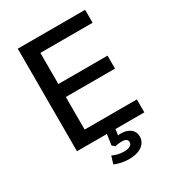

<svg xmlns="http://www.w3.org/2000/svg" viewBox="-211 -826 1039 1143"><g transform="rotate(-30 308.0 -254.5)"><path d="M91 0V-705H554V-616H195V-402H533V-313H195V-89H554V0ZM338 196Q311 196 284 190.5Q257 185 239 176L255 124Q273 132 291.5 137Q310 142 334 142Q360 142 375 133.5Q390 125 390 109Q390 96 380 89.5Q370 83 351 83Q341 83 329.5 84Q318 85 304 89L286 73L300 -20H359L347 58L319 47Q330 43 344 41Q358 39 370 39Q395 39 415 47Q435 55 447 71Q459 87 459 111Q459 137 443.5 156.5Q428 176 401 186Q374 196 338 196Z"/></g></svg>

Font: NunitoSans_10ptSemiBold
Style: Regular
Weight: 600
Designer: Vernon Adams
Foundry: Vernon Adams
Version: Version 3.101;gftools[0.9.27]